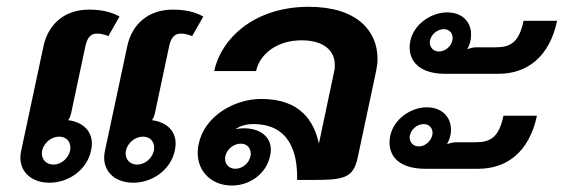

<svg xmlns="http://www.w3.org/2000/svg" viewBox="-20 -537 1682 573"><path d="M336.7 -487.5C320.8 -496.7 293.3 -508.3 245.8 -508.3C172.5 -508.3 124.2 -465 110 -400L43.3 -87.5C41.7 -80 40.8 -73.3 40.8 -66.7C40.8 -20.8 77.5 8.3 127.5 8.3C184.2 8.3 239.2 -29.2 251.7 -87.5C253.3 -95 254.2 -101.7 254.2 -108.3C254.2 -148.3 225 -173.3 183.3 -178.3C187.5 -183.3 190 -190 192.5 -200L235 -400C241.7 -430.8 255.8 -436.7 270 -436.7C287.5 -436.7 303.3 -429.2 303.3 -429.2ZM156.7 -129.2C176.7 -129.2 190 -115.8 190 -96.7C190 -93.3 190 -90.8 189.2 -87.5C184.2 -64.2 162.5 -45.8 139.2 -45.8C119.2 -45.8 105 -60 105 -78.3C105 -81.7 105 -84.2 105.8 -87.5C110.8 -110.8 133.3 -129.2 156.7 -129.2ZM586.7 -487.5C570.8 -496.7 543.3 -508.3 495.8 -508.3C422.5 -508.3 374.2 -465 360 -400L293.3 -87.5C291.7 -80 290.8 -73.3 290.8 -66.7C290.8 -20.8 327.5 8.3 377.5 8.3C434.2 8.3 489.2 -29.2 501.7 -87.5C503.3 -95 504.2 -101.7 504.2 -108.3C504.2 -148.3 475 -173.3 433.3 -178.3C437.5 -183.3 440 -190 442.5 -200L485 -400C491.7 -430.8 505.8 -436.7 520 -436.7C537.5 -436.7 553.3 -429.2 553.3 -429.2ZM406.7 -129.2C426.7 -129.2 440 -115.8 440 -96.7C440 -93.3 440 -90.8 439.2 -87.5C434.2 -64.2 412.5 -45.8 389.2 -45.8C369.2 -45.8 355 -60 355 -78.3C355 -81.7 355 -84.2 355.8 -87.5C360.8 -110.8 383.3 -129.2 406.7 -129.2Z M707.5 -154.2C699.2 -154.2 690.8 -153.3 682.5 -150.8C695 -160.8 713.3 -166.7 735.8 -166.7C848.3 -166.7 866.7 -75 866.7 -9.2V0H908.3C1001.7 0 1034.2 -2.5 1047.5 -66.7L1102.5 -325C1105 -337.5 1106.7 -349.2 1106.7 -361.7C1106.7 -444.2 1045.8 -516.7 901.7 -516.7C736.7 -516.7 639.2 -420 619.2 -325H744.2C755 -375 805.8 -416.7 880 -416.7C945 -416.7 979.2 -386.7 979.2 -343.3C979.2 -337.5 979.2 -331.7 977.5 -325L931.7 -108.3C917.5 -173.3 878.3 -241.7 760 -241.7C677.5 -241.7 590 -189.2 573.3 -108.3C570.8 -99.2 570 -90 570 -80.8C570 -23.3 613.3 16.7 671.7 16.7C725 16.7 774.2 -17.5 785.8 -70.8C787.5 -77.5 788.3 -84.2 788.3 -90C788.3 -130.8 754.2 -154.2 707.5 -154.2ZM698.3 -108.3C716.7 -108.3 728.3 -95.8 728.3 -78.3C728.3 -75.8 728.3 -73.3 727.5 -70.8C723.3 -50 703.3 -33.3 682.5 -33.3C664.2 -33.3 651.7 -45.8 651.7 -63.3C651.7 -65.8 651.7 -68.3 652.5 -70.8C656.7 -91.7 677.5 -108.3 698.3 -108.3Z M1315 -500C1264.2 -500 1215 -462.5 1205 -416.7C1203.3 -410 1202.5 -402.5 1202.5 -395.8C1202.5 -354.2 1231.7 -316.7 1309.2 -316.7H1467.5C1552.5 -316.7 1620 -366.7 1642.5 -475H1542.5C1529.2 -410.8 1504.2 -395.8 1459.2 -395.8H1400.8C1392.5 -395.8 1383.3 -393.3 1374.2 -390C1379.2 -398.3 1382.5 -407.5 1384.2 -416.7C1385.8 -422.5 1385.8 -429.2 1385.8 -435C1385.8 -471.7 1359.2 -500 1315 -500ZM1304.2 -450C1320 -450 1330.8 -439.2 1330.8 -424.2C1330.8 -421.7 1330.8 -419.2 1330 -416.7C1326.7 -398.3 1308.3 -383.3 1290 -383.3C1274.2 -383.3 1262.5 -395 1262.5 -410.8C1262.5 -412.5 1263.3 -414.2 1263.3 -416.7C1267.5 -435 1285.8 -450 1304.2 -450ZM1254.2 -216.7C1203.3 -216.7 1155 -179.2 1145 -133.3C1143.3 -125.8 1142.5 -119.2 1142.5 -111.7C1142.5 -70 1171.7 -33.3 1249.2 -33.3H1407.5C1492.5 -33.3 1559.2 -83.3 1582.5 -191.7H1482.5C1469.2 -127.5 1444.2 -112.5 1399.2 -112.5H1340.8C1332.5 -112.5 1323.3 -110 1314.2 -106.7C1318.3 -115 1322.5 -124.2 1324.2 -133.3C1325.8 -139.2 1325.8 -145 1325.8 -150.8C1325.8 -188.3 1298.3 -216.7 1254.2 -216.7ZM1244.2 -166.7C1260 -166.7 1270.8 -155.8 1270.8 -140.8C1270.8 -138.3 1270.8 -135.8 1270 -133.3C1265.8 -115 1248.3 -100 1230 -100C1214.2 -100 1202.5 -111.7 1202.5 -126.7C1202.5 -128.3 1202.5 -130.8 1203.3 -133.3C1207.5 -151.7 1225.8 -166.7 1244.2 -166.7Z"/></svg>

Font: BoonHome
Style: Bold Oblique
Weight: 700
Italic angle: -12°
Designer: Sungsit Sawaiwan
Foundry: Sungsit Sawaiwan
Version: Version 0.2